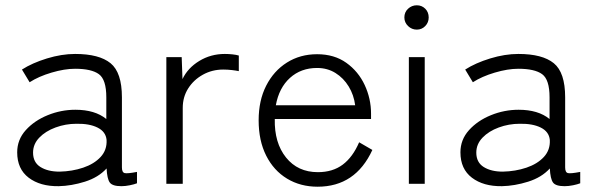

<svg xmlns="http://www.w3.org/2000/svg" viewBox="-20 -695 2251 726"><path d="M202 9Q132 10 88.5 -23Q45 -56 45 -119Q45 -167 77.5 -203Q110 -239 160.5 -259.5Q211 -280 265 -280Q339 -280 382 -245V-327Q382 -394 354 -414.5Q326 -435 264 -435Q224 -435 175 -420.5Q126 -406 92 -384L63 -432Q102 -457 157.5 -474Q213 -491 264 -491Q355 -491 398 -456Q441 -421 441 -327V-62Q441 -43 451.5 -40.5Q462 -38 498 -45V-2Q488 2 471 5.5Q454 9 439 9Q405 9 395 -5Q385 -19 383 -58Q352 -24 301 -8Q250 8 202 9ZM205 -46Q253 -47 294.5 -61Q336 -75 360.5 -101.5Q385 -128 383 -166Q380 -197 349 -212.5Q318 -228 269 -227Q228 -227 190 -213Q152 -199 128.5 -174.5Q105 -150 105 -118Q105 -81 133 -63.5Q161 -46 205 -46Z M609 0V-479H667L670 -396Q690 -438 733.5 -464.5Q777 -491 830 -491Q844 -491 858.5 -489.5Q873 -488 883 -485V-426Q874 -428 857.5 -430Q841 -432 824 -432Q782 -432 747 -412.5Q712 -393 691.5 -360.5Q671 -328 671 -287V0Z M1181 11Q1116 11 1065.5 -19.5Q1015 -50 986.5 -106.5Q958 -163 958 -240Q958 -315 986.5 -371Q1015 -427 1065 -458.5Q1115 -490 1179 -490Q1244 -490 1289.5 -457.5Q1335 -425 1359 -373.5Q1383 -322 1383 -265V-245H1019Q1017 -155 1061.5 -99.5Q1106 -44 1182 -44Q1238 -44 1276 -72.5Q1314 -101 1338 -157L1388 -128Q1324 11 1181 11ZM1023 -297H1323Q1318 -336 1298.5 -368Q1279 -400 1248.5 -419Q1218 -438 1179 -438Q1118 -438 1076.5 -400.5Q1035 -363 1023 -297Z M1526 0V-479H1586V0ZM1556 -583Q1537 -583 1523 -596.5Q1509 -610 1509 -629Q1509 -649 1523 -662Q1537 -675 1556 -675Q1575 -675 1588 -662Q1601 -649 1601 -629Q1601 -610 1588 -596.5Q1575 -583 1556 -583Z M1878 9Q1808 10 1764.5 -23Q1721 -56 1721 -119Q1721 -167 1753.5 -203Q1786 -239 1836.5 -259.5Q1887 -280 1941 -280Q2015 -280 2058 -245V-327Q2058 -394 2030 -414.5Q2002 -435 1940 -435Q1900 -435 1851 -420.5Q1802 -406 1768 -384L1739 -432Q1778 -457 1833.5 -474Q1889 -491 1940 -491Q2031 -491 2074 -456Q2117 -421 2117 -327V-62Q2117 -43 2127.5 -40.5Q2138 -38 2174 -45V-2Q2164 2 2147 5.5Q2130 9 2115 9Q2081 9 2071 -5Q2061 -19 2059 -58Q2028 -24 1977 -8Q1926 8 1878 9ZM1881 -46Q1929 -47 1970.5 -61Q2012 -75 2036.5 -101.5Q2061 -128 2059 -166Q2056 -197 2025 -212.5Q1994 -228 1945 -227Q1904 -227 1866 -213Q1828 -199 1804.5 -174.5Q1781 -150 1781 -118Q1781 -81 1809 -63.5Q1837 -46 1881 -46Z"/></svg>

Font: Zen Kaku Gothic Antique
Style: Regular
Weight: 400
Designer: Yoshimichi Ohira
Foundry: Positype
Version: Version 1.001